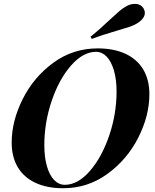

<svg xmlns="http://www.w3.org/2000/svg" viewBox="-20 -977 817 1011"><path d="M42 0ZM561.5 -876Q592.8 -905.3 609.9 -919.7Q627 -934.1 646.5 -944.8Q667.5 -956.5 689.5 -956.5Q723.6 -956.5 737.8 -929.2Q742.7 -919.4 742.7 -909.2Q742.7 -892.6 730.2 -877.7Q717.8 -862.8 697.8 -851.6Q680.7 -841.8 659.9 -835Q639.2 -828.1 602.1 -817.4Q515.1 -792 463.4 -772L456.5 -783.7Q503.4 -820.8 561.5 -876ZM494.6 -722.2Q579.1 -722.2 640.4 -693.8Q701.7 -665.5 734.1 -611.3Q766.6 -557.1 766.6 -481Q766.6 -368.2 708.3 -252.7Q649.9 -137.2 545.9 -61.5Q441.9 14.2 312.5 14.2Q228 14.2 167 -14.2Q106 -42.5 73.7 -96.4Q41.5 -150.4 41.5 -226.1Q41.5 -339.4 99.4 -455.1Q157.2 -570.8 260.7 -646.5Q364.3 -722.2 494.6 -722.2ZM213.4 -212.9Q213.4 -148.9 227.1 -101.6Q240.7 -54.2 265.1 -29.1Q289.6 -3.9 321.3 -3.9Q389.6 -3.9 452.6 -75.9Q515.6 -147.9 554.7 -262.2Q593.8 -376.5 593.8 -495.1Q593.8 -559.1 579.8 -606.4Q565.9 -653.8 541.5 -679Q517.1 -704.1 485.4 -704.1Q417.5 -704.1 354.2 -632.1Q291 -560.1 252.2 -445.8Q213.4 -331.5 213.4 -212.9Z"/></svg>

Font: TypoPRO Playfair Display SC
Style: Bold Italic
Weight: 700
Italic angle: -14.9847°
Designer: Claus Eggers Sørensen
Foundry: Claus Eggers Sørensen
Version: Version 1.004;PS 001.004;hotconv 1.0.70;makeotf.lib2.5.58329